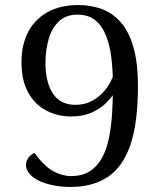

<svg xmlns="http://www.w3.org/2000/svg" viewBox="-20 -727 630 760"><path d="M258 13Q215 13 177 3.5Q139 -6 114.5 -23Q90 -40 84 -64Q81 -78 86 -90.5Q91 -103 100.5 -111.5Q110 -120 117 -121Q156 -68 191.5 -49Q227 -30 261 -30Q306 -30 336 -49.5Q366 -69 384.5 -103.5Q403 -138 412 -184Q421 -230 424 -282.5Q427 -335 427 -389Q427 -446 421 -497Q415 -548 399.5 -586.5Q384 -625 357 -647Q330 -669 287 -669Q240 -669 212 -641.5Q184 -614 172 -570Q160 -526 160 -478Q160 -401 189.5 -356.5Q219 -312 279 -312Q317 -312 349.5 -330.5Q382 -349 405.5 -383Q429 -417 439 -463L467 -431Q459 -404 443 -375.5Q427 -347 402.5 -322Q378 -297 343 -281.5Q308 -266 262 -266Q208 -266 163 -289.5Q118 -313 91.5 -361Q65 -409 65 -481Q65 -548 90.5 -598.5Q116 -649 166.5 -678Q217 -707 291 -707Q340 -707 382.5 -691.5Q425 -676 457.5 -639.5Q490 -603 508 -541Q526 -479 526 -384Q526 -245 497.5 -157.5Q469 -70 409.5 -28.5Q350 13 258 13Z"/></svg>

Font: Arima Medium
Style: Regular
Weight: 500
Designer: Joana Correia and Natanael Gama
Foundry: NDISCOVER
Version: Version 1.101;gftools[0.9.23]